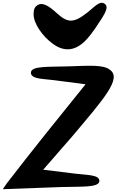

<svg xmlns="http://www.w3.org/2000/svg" viewBox="-29 -1303 871 1360"><path d="M-9 37 402 22C543 17 678 29 675 -24C672 -66 583 -63 503 -73L277 -101L480 -334C714 -611 836 -749 748 -810C701 -845 607 -838 459 -833C321 -828 187 -839 190 -786C193 -742 279 -745 354 -735L577 -706C388 -472 199 -238 19 -4ZM345 -993C431 -930 513 -943 590 -1030C607 -1050 626 -1073 644 -1100C691 -1174 756 -1251 710 -1278C675 -1299 636 -1250 592 -1216C492 -1137 451 -1139 372 -1211C325 -1254 269 -1298 228 -1260C211 -1245 209 -1223 209 -1201C209 -1136 272 -1046 345 -993Z"/></svg>

Font: Venom Sans
Style: Bd
Weight: 700
Version: Version 1.001